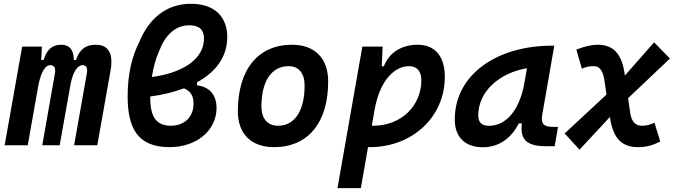

<svg xmlns="http://www.w3.org/2000/svg" viewBox="-20 -762 3556 1007"><path d="M199.7 -517.6H96.2L4.4 0H125.5L182.1 -319.3C196.3 -385.3 216.8 -420.4 244.1 -420.4C264.6 -420.4 272.9 -405.3 268.1 -377.4L201.7 0H293L350.6 -323.2C363.8 -386.7 386.2 -420.4 414.1 -420.4C432.6 -420.4 440.4 -404.3 435.5 -377.4L368.7 0H490.2L559.6 -390.6C575.7 -481 549.8 -527.3 481.9 -527.3C431.6 -527.3 398.4 -505.9 378.4 -447.3H367.2C366.7 -502.4 343.3 -527.3 300.8 -527.3C255.9 -527.3 226.6 -504.9 208.5 -447.3H196.3Z M1013.2 -330.1C1109.4 -382.8 1171.9 -461.4 1171.9 -568.4C1171.9 -664.6 1114.7 -742.2 981.4 -742.2C848.1 -742.2 759.3 -660.2 711.4 -543.5C672.4 -467.8 649.4 -373 649.4 -256.8C649.4 -95.2 698.2 9.8 868.7 9.8C1013.7 9.8 1115.7 -80.1 1115.7 -195.3C1115.7 -264.2 1078.6 -307.1 1013.2 -314.5ZM776.4 -358.4C784.2 -407.7 796.9 -455.1 814.5 -493.7C843.8 -572.3 895.5 -629.4 973.1 -629.4C1024.9 -629.4 1049.8 -606.4 1049.8 -559.6C1049.8 -449.2 932.1 -377.9 776.4 -358.4ZM944.8 -298.8C978.5 -285.2 995.1 -259.8 995.1 -218.8C995.1 -149.9 948.2 -102.5 876.5 -102.5C798.8 -102.5 768.1 -149.9 768.1 -249.5C768.1 -251.5 768.1 -253.4 768.1 -255.9C831.1 -264.2 891.1 -278.3 944.8 -298.8Z M1417 9.8C1595.7 9.8 1701.2 -118.2 1701.2 -335C1701.2 -456.1 1630.9 -527.3 1511.7 -527.3C1333 -527.3 1227.5 -397.5 1227.5 -177.7C1227.5 -60.1 1297.9 9.8 1417 9.8ZM1438.5 -102.5C1383.3 -102.5 1351.1 -140.1 1351.1 -203.6C1351.1 -336.4 1404.3 -415 1493.7 -415C1546.9 -415 1577.6 -377.4 1577.6 -314C1577.6 -181.2 1525.9 -102.5 1438.5 -102.5Z M1872.6 224.6 1910.2 9.8C1913.1 9.8 1916 9.8 1918.9 9.8C2143.6 9.8 2313 -148.9 2313 -359.4C2313 -466.8 2261.2 -527.3 2170.9 -527.3C2085.9 -527.3 2021.5 -486.8 1993.2 -414.6H1982.4L1986.8 -517.6H1880.4L1750 224.6ZM1930.2 -102.5 1945.3 -190.4C1975.1 -348.1 2053.7 -415 2125.5 -415C2166.5 -415 2189.9 -388.7 2189.9 -341.8C2189.9 -205.1 2082 -102.5 1938.5 -102.5C1935.5 -102.5 1932.6 -102.5 1930.2 -102.5Z M2512.7 10.3C2594.2 10.3 2660.6 -34.7 2700.7 -114.7H2716.8C2710 -44.9 2725.1 4.9 2843.3 4.9H2889.2L2906.7 -96.2H2884.8C2829.6 -96.2 2815.9 -113.3 2824.2 -161.6L2887.2 -522.5H2876C2585 -522.5 2365.2 -370.1 2365.2 -135.3C2365.2 -43 2418.9 10.3 2512.7 10.3ZM2544.4 -102.1C2507.3 -102.1 2488.3 -120.1 2488.3 -156.2C2488.3 -281.2 2597.2 -379.4 2744.1 -404.3L2730 -325.7C2705.1 -183.1 2633.3 -102.1 2544.4 -102.1Z M3019.5 22.9 3179.2 -148.9 3180.2 -141.1C3196.3 -35.2 3242.2 9.8 3327.1 9.8C3367.7 9.8 3402.3 1 3442.9 -20L3412.6 -118.2C3388.7 -107.4 3369.1 -102.5 3347.2 -102.5C3312 -102.5 3292 -123.5 3284.7 -173.8L3274.4 -247.1L3493.7 -455.1L3410.6 -540L3257.3 -365.7L3255.9 -376.5C3240.2 -482.9 3194.8 -527.3 3114.7 -527.3C3081.5 -527.3 3048.3 -519.5 3002.9 -502L3031.7 -401.9C3053.7 -411.6 3072.8 -415 3094.7 -415C3123.5 -415 3141.6 -393.6 3149.4 -343.8L3161.1 -266.1L2941.4 -62Z"/></svg>

Font: Cascadia Code SemiBold
Style: Italic
Weight: 600
Italic angle: -10°
Monospace: yes
Designer: Aaron Bell
Foundry: Saja Typeworks
Version: Version 2404.023